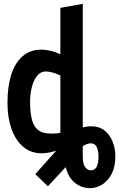

<svg xmlns="http://www.w3.org/2000/svg" viewBox="-20 -797 622 1002"><path d="M450 185Q407 185 372 158Q337 131 323 75L230 175L164 112L279 -17Q279 -16 279.5 -15.5Q280 -15 280 -13Q258 -5 237.5 -1Q217 3 198 3Q141 3 101 -31Q61 -65 40 -124.5Q19 -184 19 -260Q19 -346 39 -408Q59 -470 98.5 -504Q138 -538 195 -538Q217 -538 243.5 -532Q270 -526 295 -514V-756L412 -777V-132Q423 -135 434 -136.5Q445 -138 455 -138Q498 -138 526 -115.5Q554 -93 568 -57Q582 -21 582 18Q582 73 563 110Q544 147 513.5 166Q483 185 450 185ZM454 92Q475 92 484.5 73Q494 54 494 20Q494 -11 484.5 -30Q475 -49 454 -49Q445 -49 435 -45.5Q425 -42 412 -35V21Q412 60 425 76Q438 92 454 92ZM245 -100Q256 -100 268.5 -100.5Q281 -101 295 -104V-403Q275 -413 254.5 -418.5Q234 -424 218 -424Q192 -424 173.5 -401Q155 -378 146 -341.5Q137 -305 137 -265Q137 -216 145 -179Q153 -142 176 -121Q199 -100 245 -100Z"/></svg>

Font: Ubuntu Sans Mono
Style: Bold
Weight: 700
Monospace: yes
Designer: Dalton Maag Ltd
Foundry: Dalton Maag Ltd
Version: Version 1.006